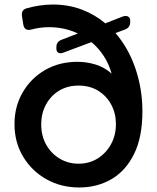

<svg xmlns="http://www.w3.org/2000/svg" viewBox="-20 -816 693 848"><path d="M330 12Q250 12 185.5 -24Q121 -60 82.5 -123.5Q44 -187 44 -268Q44 -346 80.5 -408.5Q117 -471 179.5 -507Q242 -543 322 -543Q363 -543 402 -531Q441 -519 473 -491Q461 -534 438 -569Q415 -604 384 -630L261 -584Q247 -578 238 -583Q229 -588 229 -601V-608Q229 -631 251 -640L324 -668Q265 -696 196 -696Q157 -696 116 -685Q88 -679 83 -707L77 -745Q73 -772 97 -779Q157 -796 213 -796Q282 -796 340.5 -774Q399 -752 445 -713L522 -743Q536 -748 545.5 -743Q555 -738 555 -725V-718Q555 -695 533 -686L490 -670Q548 -603 578.5 -512.5Q609 -422 609 -325Q609 -210 572 -135.5Q535 -61 472 -24.5Q409 12 330 12ZM327 -93Q374 -93 411 -116Q448 -139 470 -178.5Q492 -218 492 -268Q492 -315 471.5 -353.5Q451 -392 414 -415Q377 -438 327 -438Q278 -438 241 -415.5Q204 -393 183 -354Q162 -315 162 -267Q162 -216 184 -177Q206 -138 243.5 -115.5Q281 -93 327 -93Z"/></svg>

Font: Pitagon Sans Text SemiBold
Style: Regular
Weight: 600
Designer: Travis Tran
Foundry: Pitagon
Version: Version 1.001; ttfautohint (v1.8.4.7-5d5b);gftools[0.9.26]